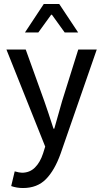

<svg xmlns="http://www.w3.org/2000/svg" viewBox="-20 -736 517 962"><path d="M195.8 32.7 206.5 -1.5 12.2 -487.8H108.9L202.1 -229Q220.7 -176.3 248 -91.3H252Q259.3 -115.2 272.9 -165Q283.7 -205.6 291 -229L372.1 -487.8H464.8L283.7 33.7Q253.9 117.2 210.2 161.6Q166.5 206.1 95.2 206.1Q64 206.1 36.1 196.3L53.7 122.6Q77.6 129.4 90.3 129.4Q128.9 129.4 155 103.5Q181.2 77.6 195.8 32.7ZM276.9 -715.8 371.6 -573.2H304.2L240.2 -662.1H236.3L171.9 -573.2H105L199.2 -715.8Z"/></svg>

Font: Varta SemiBold
Style: Regular
Weight: 600
Designer: Joana Correia, Viktoriya Grabowska, Eben Sorkin
Foundry: Sorkin Type
Version: Version 1.003; ttfautohint (v1.3) -l 8 -r 24 -G 200 -x 12 -H